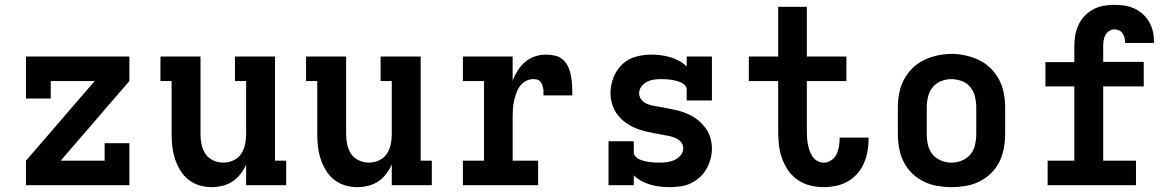

<svg xmlns="http://www.w3.org/2000/svg" viewBox="-20 -763 4840 791"><path d="M87 0V-101L370 -429H189V-357H87V-530H513V-429L230 -101H411V-173H513V0Z M852 8Q826 8 801 0.5Q776 -7 756 -23Q736 -39 722.5 -61.5Q709 -84 701 -108.5Q693 -133 690 -158.5Q687 -184 687 -210V-429H641V-530H806V-210Q806 -189 810.5 -167.5Q815 -146 827 -128.5Q839 -111 859 -102Q879 -93 900 -93Q921 -93 941 -102Q961 -111 973 -128.5Q985 -146 989.5 -167.5Q994 -189 994 -210V-429H948V-530H1113V-101H1159V0H994V-85Q985 -65 971 -46.5Q957 -28 938 -15.5Q919 -3 896.5 2.5Q874 8 852 8Z M1452 8Q1426 8 1401 0.5Q1376 -7 1356 -23Q1336 -39 1322.5 -61.5Q1309 -84 1301 -108.5Q1293 -133 1290 -158.5Q1287 -184 1287 -210V-429H1241V-530H1406V-210Q1406 -189 1410.5 -167.5Q1415 -146 1427 -128.5Q1439 -111 1459 -102Q1479 -93 1500 -93Q1521 -93 1541 -102Q1561 -111 1573 -128.5Q1585 -146 1589.5 -167.5Q1594 -189 1594 -210V-429H1548V-530H1713V-101H1759V0H1594V-85Q1585 -65 1571 -46.5Q1557 -28 1538 -15.5Q1519 -3 1496.5 2.5Q1474 8 1452 8Z M1887 0V-101H1974V-429H1887V-530H2092V-430Q2100 -452 2112.5 -472Q2125 -492 2143 -507.5Q2161 -523 2183.5 -530.5Q2206 -538 2229 -538Q2249 -538 2268 -533.5Q2287 -529 2301 -515.5Q2315 -502 2322.5 -484Q2330 -466 2333 -447Q2336 -428 2337 -408.5Q2338 -389 2338 -370H2219Q2219 -378 2219 -385.5Q2219 -393 2217.5 -400.5Q2216 -408 2213 -415.5Q2210 -423 2204.5 -428.5Q2199 -434 2191.5 -435.5Q2184 -437 2176 -437Q2160 -437 2145 -428.5Q2130 -420 2121 -407Q2112 -394 2106.5 -378Q2101 -362 2097.5 -346Q2094 -330 2093 -313.5Q2092 -297 2092 -281V-101H2197V0Z M2738 8Q2718 8 2698 5.5Q2678 3 2659 -2.5Q2640 -8 2622.5 -17.5Q2605 -27 2591 -41V0H2487V-181H2591V-136Q2591 -126 2598.5 -118Q2606 -110 2615.5 -106Q2625 -102 2635 -99.5Q2645 -97 2655.5 -95.5Q2666 -94 2676 -93.5Q2686 -93 2696 -93Q2712 -93 2728 -95Q2744 -97 2758.5 -103.5Q2773 -110 2784 -123Q2795 -136 2795 -152Q2795 -167 2784.5 -178.5Q2774 -190 2760.5 -195.5Q2747 -201 2732.5 -203.5Q2718 -206 2703 -209Q2688 -212 2673.5 -214.5Q2659 -217 2644.5 -220.5Q2630 -224 2616 -228.5Q2602 -233 2588.5 -239.5Q2575 -246 2563 -254Q2551 -262 2540 -272.5Q2529 -283 2520.5 -295Q2512 -307 2506.5 -321Q2501 -335 2498 -349.5Q2495 -364 2495 -379Q2495 -411 2507 -442.5Q2519 -474 2542.5 -497Q2566 -520 2598 -529Q2630 -538 2663 -538Q2683 -538 2702.5 -535.5Q2722 -533 2741 -527.5Q2760 -522 2777.5 -512.5Q2795 -503 2809 -489V-530H2913V-349H2809V-394Q2809 -404 2801.5 -412Q2794 -420 2784.5 -424Q2775 -428 2765 -430.5Q2755 -433 2745 -434.5Q2735 -436 2724.5 -436.5Q2714 -437 2704 -437Q2689 -437 2674 -435Q2659 -433 2645.5 -426Q2632 -419 2622.5 -406.5Q2613 -394 2613 -379Q2613 -364 2623 -352Q2633 -340 2647 -334.5Q2661 -329 2675.5 -326.5Q2690 -324 2704.5 -321.5Q2719 -319 2733.5 -316Q2748 -313 2762.5 -310Q2777 -307 2791.5 -302Q2806 -297 2819 -291Q2832 -285 2844.5 -276.5Q2857 -268 2867.5 -257.5Q2878 -247 2887 -235Q2896 -223 2901.5 -209.5Q2907 -196 2910 -181.5Q2913 -167 2913 -152Q2913 -129 2907 -107.5Q2901 -86 2890 -66.5Q2879 -47 2862 -32Q2845 -17 2825 -7.5Q2805 2 2782.5 5Q2760 8 2738 8Z M3373 8Q3345 8 3317 1Q3289 -6 3266 -22Q3243 -38 3227 -61.5Q3211 -85 3201.5 -111.5Q3192 -138 3189 -166Q3186 -194 3186 -222V-429H3065V-530H3186V-735H3304V-530H3467V-429H3304V-222Q3304 -209 3305 -195Q3306 -181 3308.5 -168Q3311 -155 3315.5 -142Q3320 -129 3327.5 -118Q3335 -107 3347 -100Q3359 -93 3373 -93Q3389 -93 3403.5 -102Q3418 -111 3425.5 -126Q3433 -141 3436 -157.5Q3439 -174 3439 -190Q3439 -192 3439 -193Q3439 -194 3439 -196H3558Q3558 -193 3558 -190.5Q3558 -188 3558 -185Q3558 -160 3553 -135Q3548 -110 3537.5 -87Q3527 -64 3509.5 -45Q3492 -26 3470 -14Q3448 -2 3423 3Q3398 8 3373 8Z M3900 8Q3871 8 3841.5 3Q3812 -2 3785.5 -15Q3759 -28 3737.5 -49Q3716 -70 3703 -96Q3690 -122 3684.5 -151.5Q3679 -181 3679 -210V-320Q3679 -349 3684.5 -378.5Q3690 -408 3703.5 -434Q3717 -460 3738 -481Q3759 -502 3785.5 -515Q3812 -528 3841.5 -534.5Q3871 -541 3900 -541Q3929 -541 3958.5 -534.5Q3988 -528 4014.5 -515Q4041 -502 4062 -481Q4083 -460 4096.5 -434Q4110 -408 4115.5 -378.5Q4121 -349 4121 -320V-210Q4121 -181 4115.5 -151.5Q4110 -122 4097 -96Q4084 -70 4062.5 -49Q4041 -28 4014.5 -15Q3988 -2 3958.5 3Q3929 8 3900 8ZM3900 -93Q3922 -93 3943 -101.5Q3964 -110 3978 -127Q3992 -144 3997 -166Q4002 -188 4002 -210V-320Q4002 -342 3997 -364Q3992 -386 3978 -403.5Q3964 -421 3942.5 -429Q3921 -437 3899 -437Q3877 -437 3856 -428.5Q3835 -420 3821.5 -402.5Q3808 -385 3803 -363.5Q3798 -342 3798 -320V-210Q3798 -188 3803 -166Q3808 -144 3822 -127Q3836 -110 3857 -101.5Q3878 -93 3900 -93Z M4296 0V-101H4406V-407H4287V-507H4406V-571Q4406 -594 4409.5 -616Q4413 -638 4422.5 -659Q4432 -680 4447.5 -696.5Q4463 -713 4483 -724Q4503 -735 4525.5 -739Q4548 -743 4571 -743Q4591 -743 4612 -740Q4633 -737 4652 -728.5Q4671 -720 4687 -706Q4703 -692 4713.5 -674Q4724 -656 4729 -636Q4734 -616 4734 -595Q4734 -593 4734 -591Q4734 -589 4734 -586H4615Q4615 -587 4615 -588Q4615 -589 4615 -589Q4615 -599 4612.5 -608.5Q4610 -618 4604.5 -626Q4599 -634 4589.5 -638Q4580 -642 4571 -642Q4559 -642 4549 -635Q4539 -628 4533.5 -617.5Q4528 -607 4526.5 -595Q4525 -583 4525 -571V-508H4692V-407H4525V-101H4660V0Z"/></svg>

Font: Iosevka Slab Extended
Style: Bold
Weight: 700
Width: 7
Monospace: yes
Designer: Belleve Invis
Foundry: Belleve Invis
Version: Version 11.1.0; ttfautohint (v1.8.3)